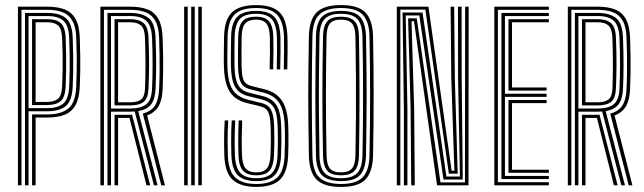

<svg xmlns="http://www.w3.org/2000/svg" viewBox="-20 -722 2508 748"><path d="M49.9 0V-696H165.2Q203.8 -696 231.3 -685.6Q258.7 -675.1 273.9 -648.8Q289.1 -622.5 290.8 -574.8Q292.4 -532.5 292.7 -502.2Q293.1 -471.8 292.6 -444.8Q292.2 -417.8 290.8 -385.3Q288.9 -338.7 274.1 -312.3Q259.2 -285.8 231.9 -275Q204.6 -264.1 164.6 -264.1H118.7V0H104.9V-276.3H164.6Q217.8 -276.3 246.1 -299.1Q274.4 -321.9 277.1 -385.9Q278.4 -418.6 278.8 -445.8Q279.3 -472.9 279 -503Q278.7 -533.1 277.1 -574.6Q275.7 -616.9 262.3 -640.7Q249 -664.5 224.6 -674.1Q200.2 -683.8 165.2 -683.8H63.7V0ZM77.4 0V-671.6H165.2Q211.4 -671.6 236.4 -651.4Q261.4 -631.1 263.3 -574Q264.9 -531.4 265.2 -500.9Q265.6 -470.4 265.1 -443.9Q264.7 -417.3 263.3 -386.3Q261 -328.6 235.9 -308.6Q210.9 -288.5 164.6 -288.5H91.2V0ZM91.2 -300.6 164.6 -300.7Q204.5 -300.7 226 -318.1Q247.5 -335.6 249.6 -386.9Q251.2 -422.6 251.5 -451.6Q251.8 -480.6 251.4 -509.4Q250.9 -538.2 249.6 -573.4Q247.7 -623.5 226.8 -641.5Q205.8 -659.5 165.2 -659.5H91.2ZM104.9 -312.8V-647.3H165.2Q198.6 -647.3 216.3 -632.4Q234.1 -617.4 235.8 -573Q237.2 -535.9 237.6 -506.5Q238.1 -477.2 237.7 -449.2Q237.4 -421.2 235.8 -387.4Q234.1 -342.3 215.9 -327.6Q197.7 -312.8 164.6 -312.8ZM118.7 -325H164.6Q191 -325 205.7 -337Q220.5 -348.9 222.1 -388Q223.6 -422.7 224 -451.2Q224.3 -479.7 223.9 -508.4Q223.4 -537.1 222.1 -572.4Q220.8 -610 206.7 -622.6Q192.5 -635.2 165.2 -635.2H118.7Z M371.2 0V-696H488Q527 -696 554.4 -685.4Q581.8 -674.8 596.9 -648.5Q611.9 -622.1 613.6 -574.8Q615.2 -535.1 615.6 -502.7Q615.9 -470.3 615.5 -439.9Q615 -409.5 613.7 -375.8Q611.9 -332.1 597.6 -307.9Q583.2 -283.6 553.2 -272L622.7 0H608.3L536.3 -279.5Q568.7 -287.8 583.4 -310.5Q598.1 -333.3 599.9 -375.9Q601.5 -411.2 601.8 -442.5Q602.2 -473.8 601.7 -505.7Q601.2 -537.6 599.9 -574.4Q598.5 -617.5 585 -641.2Q571.5 -664.8 547.1 -674.3Q522.7 -683.8 488 -683.8H384.9V0ZM426.2 0V-274.8H473.6Q479 -274.8 484.2 -274.9Q489.4 -275 494.6 -275.2L565.1 0H550.7L484.4 -262.8Q481.9 -262.6 479.3 -262.6Q476.7 -262.6 474 -262.6H440V0ZM398.7 0V-671.6H488Q533.2 -671.6 558.6 -652Q584 -632.4 586.1 -574Q588.4 -515 588.3 -469Q588.2 -423.1 586.1 -376.7Q584.3 -335.8 568.8 -315.5Q553.3 -295.1 518.6 -289L593.8 0H579.6L504.8 -287.7Q501 -287.4 496.7 -287.2Q492.5 -287 487.4 -287H412.4V0ZM412.4 -299.2H487.4Q529.2 -299.2 549.9 -315.7Q570.6 -332.2 572.4 -377.3Q574.6 -428.2 574.5 -473.7Q574.4 -519.1 572.4 -573.6Q570.6 -621.8 550.4 -640.6Q530.3 -659.5 488 -659.5H412.4ZM426.2 -311.3V-647.3H488Q520.9 -647.3 539 -632.3Q557.1 -617.3 558.6 -574.4Q561 -514.2 560.8 -469.5Q560.5 -424.8 558.6 -377.7Q557 -338.7 539.5 -325Q522 -311.3 487.4 -311.3ZM440 -323.5H487.4Q515.3 -323.5 529.6 -334.5Q543.9 -345.4 545.1 -379.1Q546.8 -424.3 546.7 -473Q546.6 -521.8 544.9 -572.4Q543.7 -610.5 529.3 -622.8Q514.9 -635.2 488 -635.2H440Z M752.4 0V-696H766.2V0ZM697.4 0V-696H711.2V0ZM724.9 0V-696H738.7V0Z M978.7 6.2Q917.7 6.2 887 -21.1Q856.3 -48.4 853.9 -117.4Q853.2 -140.5 853 -164.1Q852.8 -187.7 853.5 -210.4Q854.2 -233 855.5 -253H869.2Q868 -232.4 867.3 -211.3Q866.6 -190.3 866.7 -167.3Q866.9 -144.2 867.6 -117.7Q869.8 -55.9 896.4 -30.5Q923.1 -5.2 978.7 -5.2Q1033.5 -5.2 1060.1 -30.4Q1086.7 -55.7 1088.8 -117.8Q1089.9 -148.6 1090.1 -173.3Q1090.3 -198.1 1089.2 -230Q1087.3 -292.3 1067.5 -321.6Q1047.6 -350.9 1007.9 -360.8L955.8 -374Q940.7 -377.7 930.1 -385.6Q919.5 -393.4 913.9 -411.6Q908.3 -429.8 907.3 -464.3Q906.6 -493.1 907.1 -520.9Q907.5 -548.7 907.9 -577.9Q908.8 -619.4 923.9 -638.2Q939 -656.9 978.3 -656.9Q1012.8 -656.9 1028.2 -638.8Q1043.6 -620.6 1045 -577.2Q1045.5 -561.1 1045.4 -525.8Q1045.3 -490.5 1044.3 -451.7H1030.5Q1031.6 -489 1031.7 -523.9Q1031.8 -558.7 1031.3 -576.6Q1030 -616.2 1017.3 -630.9Q1004.6 -645.5 978.3 -645.5Q949.4 -645.5 935.8 -631.2Q922.2 -617 921.4 -577.3Q921.1 -549.1 920.8 -518.6Q920.6 -488 921.1 -464.7Q921.8 -434.8 925.9 -419.2Q930 -403.7 938.2 -397Q946.5 -390.3 959.3 -387L1011 -374Q1056.4 -362.7 1078.7 -329.5Q1101 -296.3 1103 -230.7Q1103.6 -211.6 1103.8 -193.6Q1104 -175.6 1103.7 -157.1Q1103.4 -138.7 1102.6 -117.3Q1100.1 -50.4 1070.7 -22.1Q1041.2 6.2 978.7 6.2ZM978.7 -16.5Q929.7 -16.5 906.5 -39.2Q883.4 -62 881.4 -118.2Q880.7 -143.2 880.5 -166.3Q880.3 -189.3 880.9 -211Q881.5 -232.7 882.7 -253H896.3Q895.2 -231.1 894.7 -210.2Q894.1 -189.2 894.2 -167Q894.4 -144.7 895.1 -118.5Q896.9 -69.4 916.1 -48.6Q935.3 -27.7 978.7 -27.7Q1021.2 -27.7 1040.4 -48.6Q1059.6 -69.5 1061.3 -118.9Q1061.8 -135.1 1062.1 -148Q1062.5 -161 1062.5 -173Q1062.5 -185.1 1062.3 -198.6Q1062.1 -212.1 1061.7 -229.2Q1060.1 -284.2 1045.1 -305.6Q1030 -326.9 1001.4 -334.1L948.9 -347.1Q925.3 -352.9 910.4 -365.7Q895.5 -378.5 888.1 -402.1Q880.8 -425.6 879.8 -463.4Q879.1 -489.7 879.6 -521.2Q880.1 -552.7 880.4 -579Q881.5 -633.3 904.1 -656.4Q926.8 -679.5 978.3 -679.5Q1027.1 -679.5 1048.8 -656.1Q1070.5 -632.8 1072.5 -577.4Q1073 -561.3 1072.9 -524.5Q1072.8 -487.7 1071.8 -451.7H1058Q1059.1 -486.9 1059.2 -522.9Q1059.3 -558.9 1058.8 -577.6Q1057.1 -626.8 1038.5 -647.6Q1020 -668.3 978.3 -668.3Q930.6 -668.3 912.9 -646.2Q895.1 -624.1 894.1 -577.9Q893.8 -549.1 893.3 -520.8Q892.9 -492.5 893.6 -463.8Q894.5 -427.4 901.1 -406.5Q907.6 -385.6 920.3 -375.4Q933 -365.1 952.4 -360.3L1004.5 -347.4Q1039.8 -339 1056.9 -312.5Q1073.9 -286.1 1075.5 -229.6Q1076.1 -209.2 1076.3 -192.8Q1076.5 -176.3 1076.2 -159.1Q1076 -141.8 1075 -118.3Q1073 -64.3 1051 -40.4Q1029.1 -16.5 978.7 -16.5ZM978.7 -39.1Q942.4 -39.1 926.3 -57.3Q910.3 -75.5 908.9 -119.2Q908.2 -143.4 908 -165.8Q907.8 -188.2 908.4 -209.9Q908.9 -231.5 909.8 -253H923.5Q922.1 -218.2 921.8 -187.6Q921.4 -157.1 922.6 -119.5Q924 -81.5 936.7 -66Q949.4 -50.5 978.7 -50.5Q1007.6 -50.5 1020.1 -66.4Q1032.7 -82.3 1033.9 -120Q1034.8 -143.5 1035 -159.3Q1035.3 -175.2 1035.1 -190.5Q1034.9 -205.9 1034.3 -228Q1033.1 -269.8 1024.6 -286.1Q1016.2 -302.4 995.1 -307.5L942 -320.5Q912 -328 892.5 -344.4Q873.1 -360.8 863.3 -389.7Q853.5 -418.5 852.3 -462.6Q851.6 -487.6 852.1 -521Q852.6 -554.5 852.9 -579.6Q854.4 -645.4 883.6 -673.8Q912.9 -702.2 978.3 -702.2Q1041.1 -702.2 1069.4 -673.7Q1097.6 -645.1 1099.8 -579.2Q1100.7 -555 1100.4 -520.8Q1100.1 -486.7 1099.2 -451.7H1085.5Q1086.4 -484.4 1086.6 -522Q1086.8 -559.5 1086.3 -578Q1084.2 -639.3 1058.9 -665.1Q1033.6 -690.8 978.3 -690.8Q917.2 -690.8 892.6 -663.9Q868 -636.9 866.6 -579Q866.3 -555.8 865.8 -523Q865.3 -490.2 866 -463Q867.1 -421.6 875.8 -395.4Q884.4 -369.3 901.7 -354.9Q919 -340.4 945.5 -333.7L998.2 -320.7Q1013.7 -317.1 1024.3 -308.6Q1035 -300.2 1041 -281.6Q1047 -262.9 1048 -228.6Q1048.6 -205.6 1048.8 -190.1Q1049 -174.5 1048.7 -158.7Q1048.4 -143 1047.5 -119.2Q1046.1 -76.5 1030.6 -57.8Q1015 -39.1 978.7 -39.1Z M1308.6 6.2Q1242.3 6.2 1213.6 -22.2Q1184.9 -50.7 1183.4 -115.8Q1182.2 -177.6 1181.6 -234.5Q1180.9 -291.4 1180.9 -346.9Q1180.9 -402.4 1181.6 -459.8Q1182.2 -517.1 1183.4 -580Q1184.9 -645.6 1213.7 -673.9Q1242.5 -702.2 1308.6 -702.2Q1375.7 -702.2 1403.7 -673.1Q1431.7 -643.9 1433.3 -580.2Q1434.5 -521.6 1435.1 -466.6Q1435.6 -411.5 1435.6 -356.1Q1435.6 -300.6 1435.2 -241.6Q1434.7 -182.5 1433.3 -115.8Q1431.7 -52.3 1403.9 -23Q1376.1 6.2 1308.6 6.2ZM1308.6 -5.2Q1368.6 -5.2 1393.4 -31.7Q1418.3 -58.2 1419.5 -116.2Q1420.7 -181.4 1421.3 -238.5Q1421.9 -295.6 1421.9 -350Q1421.9 -404.4 1421.3 -460.5Q1420.7 -516.7 1419.5 -579.7Q1418.3 -638.1 1393.4 -664.4Q1368.5 -690.8 1308.6 -690.8Q1251.6 -690.8 1225 -666.1Q1198.3 -641.3 1197.1 -579.9Q1195.9 -518 1195.3 -461.2Q1194.7 -404.4 1194.7 -348.8Q1194.7 -293.3 1195.3 -236Q1195.9 -178.6 1197.1 -116.1Q1198.3 -55 1224.7 -30.1Q1251.1 -5.2 1308.6 -5.2ZM1308.6 -16.5Q1256.8 -16.5 1234.4 -39.3Q1212 -62.1 1210.9 -116.5Q1209.7 -178.3 1209.1 -235.1Q1208.5 -291.9 1208.5 -347.1Q1208.5 -402.4 1209.1 -459.6Q1209.7 -516.9 1210.9 -579.6Q1212 -634 1234.4 -656.7Q1256.8 -679.5 1308.6 -679.5Q1363.2 -679.5 1383.9 -654.9Q1404.6 -630.3 1405.8 -579.2Q1407.2 -511.5 1407.8 -454Q1408.4 -396.5 1408.4 -343.1Q1408.4 -289.7 1407.6 -234.6Q1406.9 -179.5 1405.8 -116.6Q1404.6 -65.6 1383.7 -41.1Q1362.8 -16.5 1308.6 -16.5ZM1308.6 -27.7Q1352.9 -27.7 1372 -48.1Q1391.1 -68.5 1392.2 -117.8Q1393.2 -172.7 1393.8 -230.6Q1394.4 -288.5 1394.4 -347.5Q1394.4 -406.5 1393.8 -464.7Q1393.3 -522.9 1392.2 -578.2Q1391.1 -627.4 1372.1 -647.8Q1353.2 -668.3 1308.6 -668.3Q1264.4 -668.3 1245 -648.3Q1225.5 -628.3 1224.6 -579.2Q1223.2 -496.8 1222.6 -422.8Q1222 -348.7 1222.6 -274.5Q1223.2 -200.2 1224.6 -116.8Q1225.5 -67.8 1245 -47.8Q1264.4 -27.7 1308.6 -27.7ZM1308.6 -39.1Q1270.2 -39.1 1254.8 -57Q1239.3 -75 1238.4 -116.7Q1237.2 -180.5 1236.6 -237.5Q1236 -294.5 1236 -349.1Q1236 -403.7 1236.6 -460Q1237.2 -516.4 1238.4 -578.9Q1239.2 -622 1255.2 -639.4Q1271.1 -656.9 1308.6 -656.9Q1343.3 -656.9 1360.5 -640.4Q1377.6 -624 1378.5 -578.4Q1379.5 -524.7 1380 -466.7Q1380.6 -408.7 1380.6 -349.3Q1380.6 -289.9 1380 -231.3Q1379.5 -172.8 1378.5 -118Q1377.7 -73.9 1361.2 -56.5Q1344.7 -39.1 1308.6 -39.1ZM1308.6 -50.5Q1338.7 -50.5 1351.4 -65.7Q1364 -80.9 1364.8 -118Q1366.1 -187.5 1366.6 -262.4Q1367.2 -337.3 1366.7 -416.5Q1366.2 -495.7 1364.7 -578Q1364 -615.3 1351.4 -630.4Q1338.9 -645.5 1308.6 -645.5Q1277.5 -645.5 1265.2 -630.4Q1252.9 -615.4 1252.1 -578.7Q1250.9 -514.9 1250.3 -458Q1249.7 -401 1249.7 -346.4Q1249.7 -291.7 1250.3 -235.5Q1251 -179.3 1252.2 -117.2Q1253 -80.6 1265.2 -65.5Q1277.4 -50.5 1308.6 -50.5Z M1525.9 0V-696H1649.1L1689 -413.1L1739.6 -56.9H1750.2L1738.2 -415L1735.5 -696H1749.3L1752 -415L1763.2 -45.5H1728.6L1637.1 -684.6H1539.7V0ZM1553.4 0V-298.2L1548.3 -673.3H1626.1L1719.2 -34.2H1771.8L1764.6 -415L1764.2 -696H1778.3L1778.7 -415L1782.8 -22.7H1707.8L1613.6 -661.8H1560.5L1567.2 -298.2V0ZM1582.1 0 1579.7 -298.2 1569.9 -650.5H1603.6L1696 -11.4H1791.4L1792.1 -696H1805.8L1805.2 0H1682.7L1640.7 -299.1L1592.9 -639.1H1583.2L1593.5 -298.2L1595.9 0Z M1905.9 0V-696H2118.2V-683.8H1919.7V-12.2H2118.2V0ZM1960.9 -48.7V-332.5H2109.4V-320.3H1974.7V-60.8H2118.2V-48.7ZM1933.4 -24.4V-671.6H2118.2V-659.5H1947.2V-356.9H2109.4V-344.7H1947.2V-36.5H2118.2V-24.4ZM1960.9 -369V-647.3H2118.2V-635.2H1974.7V-381.2H2109.4V-369Z M2192.2 0V-696H2309Q2348 -696 2375.4 -685.4Q2402.8 -674.8 2417.9 -648.5Q2432.9 -622.1 2434.6 -574.8Q2436.2 -535.1 2436.6 -502.7Q2436.9 -470.3 2436.5 -439.9Q2436 -409.5 2434.7 -375.8Q2432.9 -332.1 2418.6 -307.9Q2404.2 -283.6 2374.2 -272L2443.7 0H2429.3L2357.3 -279.5Q2389.7 -287.8 2404.4 -310.5Q2419.1 -333.3 2420.9 -375.9Q2422.5 -411.2 2422.8 -442.5Q2423.2 -473.8 2422.7 -505.7Q2422.2 -537.6 2420.9 -574.4Q2419.5 -617.5 2406 -641.2Q2392.5 -664.8 2368.1 -674.3Q2343.7 -683.8 2309 -683.8H2205.9V0ZM2247.2 0V-274.8H2294.6Q2300 -274.8 2305.2 -274.9Q2310.4 -275 2315.6 -275.2L2386.1 0H2371.7L2305.4 -262.8Q2302.9 -262.6 2300.3 -262.6Q2297.7 -262.6 2295 -262.6H2261V0ZM2219.7 0V-671.6H2309Q2354.2 -671.6 2379.6 -652Q2405 -632.4 2407.1 -574Q2409.4 -515 2409.3 -469Q2409.2 -423.1 2407.1 -376.7Q2405.3 -335.8 2389.8 -315.5Q2374.3 -295.1 2339.6 -289L2414.8 0H2400.6L2325.8 -287.7Q2322 -287.4 2317.7 -287.2Q2313.5 -287 2308.4 -287H2233.4V0ZM2233.4 -299.2H2308.4Q2350.2 -299.2 2370.9 -315.7Q2391.6 -332.2 2393.4 -377.3Q2395.6 -428.2 2395.5 -473.7Q2395.4 -519.1 2393.4 -573.6Q2391.6 -621.8 2371.4 -640.6Q2351.3 -659.5 2309 -659.5H2233.4ZM2247.2 -311.3V-647.3H2309Q2341.9 -647.3 2360 -632.3Q2378.1 -617.3 2379.6 -574.4Q2382 -514.2 2381.8 -469.5Q2381.5 -424.8 2379.6 -377.7Q2378 -338.7 2360.5 -325Q2343 -311.3 2308.4 -311.3ZM2261 -323.5H2308.4Q2336.3 -323.5 2350.6 -334.5Q2364.9 -345.4 2366.1 -379.1Q2367.8 -424.3 2367.7 -473Q2367.6 -521.8 2365.9 -572.4Q2364.7 -610.5 2350.3 -622.8Q2335.9 -635.2 2309 -635.2H2261Z"/></svg>

Font: Big Shoulders Inline Display SC Thin
Style: Regular
Weight: 100
Designer: Patric King
Foundry: XO Type Co
Version: Version 2.002